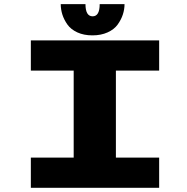

<svg xmlns="http://www.w3.org/2000/svg" viewBox="-20 -892 890 912"><path d="M571.5 -872.5Q571.5 -847.5 563.5 -823Q555.5 -798.5 539 -775.5Q522.5 -752.5 491.2 -738.2Q460 -724 419 -724Q378 -724 347.2 -738.2Q316.5 -752.5 300.2 -775.5Q284 -798.5 276.2 -823Q268.5 -847.5 268.5 -872.5H386Q386 -814.5 420 -814.5Q453.5 -814.5 453.5 -872.5ZM736 -556.5H530.5V-143.5H736V0H126.5V-143.5H330V-556.5H126.5V-700H736Z"/></svg>

Font: League Mono Wide ExtraBold
Style: Regular
Weight: 800
Width: 8
Designer: Tyler Finck
Foundry: The League of Moveable Type / Tyler Finck
Version: Version 2.210